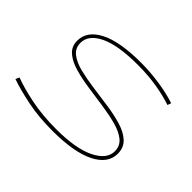

<svg xmlns="http://www.w3.org/2000/svg" viewBox="-118 -741 952 952"><g transform="rotate(45 358.0 -265.0)"><path d="M16 -42 25 -62Q76 -42 156.5 -25.5Q237 -9 334 -9Q471 -9 544.5 -45Q618 -81 618 -137Q618 -175 590 -197.5Q562 -220 515.5 -232.5Q469 -245 413.5 -253Q358 -261 302.5 -269Q247 -277 200.5 -290.5Q154 -304 126 -328.5Q98 -353 98 -393Q98 -461 174 -500.5Q250 -540 402 -540Q463 -540 530.5 -530Q598 -520 647 -503L640 -484Q589 -501 528 -511Q467 -521 396 -521Q257 -521 187 -487Q117 -453 117 -397Q117 -360 145 -338Q173 -316 219.5 -304.5Q266 -293 321.5 -285.5Q377 -278 432.5 -270Q488 -262 534.5 -248Q581 -234 609 -208Q637 -182 637 -139Q637 -70 557.5 -30Q478 10 326 10Q230 10 150 -6.5Q70 -23 16 -42Z"/></g></svg>

Font: Georama Extra Expanded Thin
Style: Italic
Weight: 100
Width: 8
Italic angle: -9°
Designer: Jean-Baptiste Levee
Foundry: Production Type
Version: Version 1.000